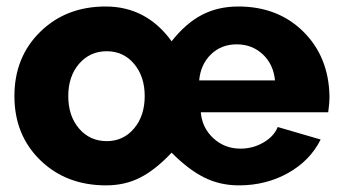

<svg xmlns="http://www.w3.org/2000/svg" viewBox="-20 -555 1042 585"><path d="M301.8 -535.2Q426.3 -535.2 502.9 -429.2Q545.4 -483.4 594.5 -509.3Q643.6 -535.2 706.1 -535.2Q826.7 -535.2 904.1 -458.7Q981.4 -382.3 983.9 -262.2Q983.9 -239.3 980 -212.9H591.8Q595.7 -165.5 630.1 -133.8Q664.6 -102.1 712.9 -102.1Q750.5 -102.1 782.7 -120.8Q814.9 -139.6 826.2 -168L957 -129.9Q924.8 -65.4 857.7 -27.8Q790.5 9.8 708 9.8Q650.4 9.8 602.3 -14.2Q554.2 -38.1 502.9 -89.8Q453.1 -37.1 406.7 -13.7Q360.4 9.8 303.2 9.8Q181.6 9.8 102.8 -66.9Q23.9 -143.6 23.9 -262.2Q23.9 -380.9 102.5 -458Q181.2 -535.2 301.8 -535.2ZM817.9 -310.1Q813 -359.4 780.5 -389.6Q748 -419.9 701.2 -419.9Q654.3 -419.9 622.8 -389.4Q591.3 -358.9 586.9 -310.1ZM305.2 -398.9Q253.9 -398.9 220.9 -360.6Q188 -322.3 188 -262.2Q188 -201.7 220.9 -163.3Q253.9 -125 305.2 -125Q356 -125 388.4 -163.6Q420.9 -202.1 420.9 -262.2Q420.9 -322.3 388.4 -360.6Q356 -398.9 305.2 -398.9Z"/></svg>

Font: Raleway-v4020 ExtraBold
Style: Regular
Weight: 800
Designer: Matt McInerney, Pablo Impallari, Rodrigo Fuenzalida
Foundry: Matt McInerney, Pablo Impallari, Rodrigo Fuenzalida
Version: Version 4.020;PS 004.020;hotconv 1.0.88;makeotf.lib2.5.64775